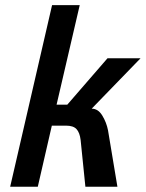

<svg xmlns="http://www.w3.org/2000/svg" viewBox="-20 -709 554 729"><path d="M18.6 0 177.7 -689.5H282.7L194.8 -311.5H235.4L388.2 -487.8H513.7L328.1 -296.4Q352.5 -296.4 368.4 -270.3Q384.3 -244.1 390.1 -214.4L425.8 0H304.2L286.1 -177.7Q282.7 -205.6 270.5 -218.8Q258.3 -231.9 231.4 -231.9H176.8L123.5 0Z"/></svg>

Font: HK Grotesk SemiBold Italic
Style: Regular
Weight: 600
Italic angle: -13°
Designer: Alfredo Marco Pradil and Stefan Peev
Foundry: Hanken Design Co.
Version: Version 1.000;PS 001.000;hotconv 1.0.88;makeotf.lib2.5.64775